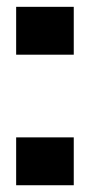

<svg xmlns="http://www.w3.org/2000/svg" viewBox="-20 -548 273 568"><path d="M198.2 -527.8V-386.2H27.8V-527.8ZM198.2 -141.6V0H27.8V-141.6Z"/></svg>

Font: Hanuman Black
Style: Regular
Weight: 900
Designer: Danh Hong
Version: Version 8.002; ttfautohint (v1.8.3)